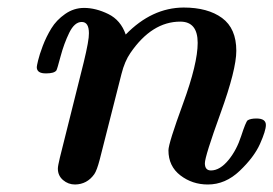

<svg xmlns="http://www.w3.org/2000/svg" viewBox="-20 -476 722 507"><path d="M77.1 -298.8Q77.1 -301.8 80.6 -316.4Q84 -331.1 93 -355Q102.1 -378.9 115.5 -400.9Q128.9 -422.9 151.9 -439Q174.8 -455.1 202.1 -455.1Q232.9 -455.1 265.9 -439Q298.8 -422.9 312 -384.8Q380.9 -455.6 464.8 -456.1Q528.8 -456.1 566.4 -428.5Q604 -400.9 604 -341.8Q604 -292 562.5 -177.5Q521 -63 521 -44.9Q521 -25.9 537.1 -25.9Q561 -25.9 584 -54.2Q605 -80.1 616.9 -116.9Q628.9 -153.8 633.8 -158.2Q641.6 -163.1 657.2 -163.1Q682.1 -163.1 682.1 -146Q682.1 -130.9 666.5 -95.9Q650.9 -61 613 -24.9Q575.2 11.2 528.8 11.2Q487.8 11.2 456.3 -12.9Q424.8 -37.1 424.8 -79.1Q424.8 -97.2 463.4 -202.6Q502 -308.1 502 -362.8Q502 -418.9 456.1 -418.9Q380.9 -418.9 324.2 -335.9Q309.1 -314 300.8 -280.8Q251 -84 243.4 -54.9Q235.8 -25.9 229 -16.1Q210 10.7 178.2 11.2Q160.2 11.2 146.5 -0.5Q132.8 -12.2 132.8 -30.8Q132.8 -37.6 138.2 -60.1L201.2 -312Q215.3 -370.1 214.8 -388.2Q214.8 -418 195.8 -418Q176.8 -418 162.8 -389.4Q148.9 -360.8 139.9 -326.9Q130.9 -293 128.9 -290Q123 -282.2 102.1 -282.2Q77.1 -281.7 77.1 -298.8Z"/></svg>

Font: CMU Serif
Style: BoldItalic
Weight: 700
Italic angle: -14.04°
Version: Version 0.7.0